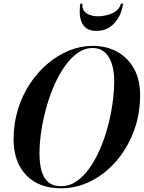

<svg xmlns="http://www.w3.org/2000/svg" viewBox="-20 -1008 778 1038"><path d="M310.5 10Q189 10 121.2 -61.5Q53.5 -133 53.5 -255Q53.5 -340.5 77 -416.8Q100.5 -493 142.2 -555.8Q184 -618.5 238.2 -664.2Q292.5 -710 354.5 -735Q416.5 -760 480.5 -760Q556.5 -760 614.2 -727.8Q672 -695.5 704.8 -636Q737.5 -576.5 737.5 -495Q737.5 -388 702.5 -296.2Q667.5 -204.5 607.5 -135.8Q547.5 -67 470.8 -28.5Q394 10 310.5 10ZM310.5 -1.5Q354.5 -1.5 392.8 -27.2Q431 -53 463 -97.8Q495 -142.5 520 -200Q545 -257.5 562.2 -321.8Q579.5 -386 588.5 -450.5Q597.5 -515 597.5 -573Q597.5 -604.5 591.5 -635.5Q585.5 -666.5 572.2 -692Q559 -717.5 536.2 -733Q513.5 -748.5 480.5 -748.5Q439 -748.5 401.5 -722.8Q364 -697 332 -652.2Q300 -607.5 274.5 -550Q249 -492.5 231 -428.2Q213 -364 203.2 -299.5Q193.5 -235 193.5 -177Q193.5 -125 204.2 -85.5Q215 -46 240.5 -23.8Q266 -1.5 310.5 -1.5ZM500 -841Q466.5 -841 447.2 -855.2Q428 -869.5 419.8 -891.8Q411.5 -914 411 -939.5Q410.5 -965 414 -988H426Q423 -965 433.8 -950Q444.5 -935 465 -927.5Q485.5 -920 510 -920Q534.5 -920 560.8 -926.8Q587 -933.5 607.2 -948.5Q627.5 -963.5 633.5 -988H646Q642.5 -965 633 -939.5Q623.5 -914 606.2 -891.8Q589 -869.5 563 -855.2Q537 -841 500 -841Z"/></svg>

Font: Bodoni Moda 18pt SemiBold
Style: Italic
Weight: 600
Italic angle: -13°
Designer: Owen Earl
Foundry: indestructible type
Version: Version 2.005